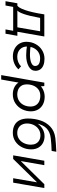

<svg xmlns="http://www.w3.org/2000/svg" viewBox="1050 -1863 960 3206"><g transform="rotate(90 1530.0 -260.0)"><path d="M449 -450H226L224 -439Q193 -268 160 -174.5Q127 -81 96 -65L14 -67Q54 -80 95 -198.5Q136 -317 165 -507L167 -520H536L451 -34H377ZM-18 -70H525L490 128H418L441 0H42L19 128H-53Z M625 -220Q625 -305 663 -374.5Q701 -444 766 -483.5Q831 -523 909 -523Q971 -523 1016 -505Q1061 -487 1085 -453Q1109 -419 1109 -372Q1109 -298 1034 -257.5Q959 -217 850 -217Q767 -217 664 -235L675 -294Q764 -280 836 -280Q924 -280 976.5 -302.5Q1029 -325 1029 -366Q1029 -392 1015.5 -411Q1002 -430 973 -440Q944 -450 900 -450Q844 -450 799 -421.5Q754 -393 729 -342.5Q704 -292 704 -231Q704 -159 751 -113.5Q798 -68 878 -68Q924 -68 966 -85.5Q1008 -103 1033 -132L1085 -88Q1044 -43 987 -19Q930 5 867 5Q795 5 740 -24.5Q685 -54 655 -105Q625 -156 625 -220Z M1307 -520H1364Q1367 -504 1367.5 -470.5Q1368 -437 1365 -416L1299 -102H1308L1255 200H1181ZM1267 -221Q1267 -318 1306.5 -387Q1346 -456 1408.5 -491Q1471 -526 1541 -526Q1615 -526 1670.5 -497Q1726 -468 1756 -415.5Q1786 -363 1786 -295Q1786 -219 1752 -150Q1718 -81 1653 -37.5Q1588 6 1501 6Q1431 6 1378 -23Q1325 -52 1296 -104Q1267 -156 1267 -221ZM1706 -289Q1706 -340 1684 -377Q1662 -414 1621.5 -433.5Q1581 -453 1526 -453Q1463 -453 1420 -420.5Q1377 -388 1356.5 -336.5Q1336 -285 1336 -230Q1336 -166 1364 -130Q1392 -94 1429.5 -81Q1467 -68 1500 -68Q1567 -68 1613.5 -99.5Q1660 -131 1683 -181.5Q1706 -232 1706 -289Z M1906 -247Q1906 -353 1937 -451Q1968 -549 2040.5 -619Q2113 -689 2231 -704Q2277 -710 2328.5 -713Q2380 -716 2430 -719Q2450 -719 2461 -720L2447 -642Q2408 -641 2338 -637Q2295 -634 2239 -628Q2135 -617 2073.5 -560.5Q2012 -504 1984 -378L1980 -391Q2004 -430 2037.5 -460Q2071 -490 2112.5 -507Q2154 -524 2201 -524Q2261 -524 2311 -498.5Q2361 -473 2391 -422.5Q2421 -372 2421 -300Q2421 -218 2386 -148Q2351 -78 2288 -36Q2225 6 2144 6Q2068 6 2014.5 -23.5Q1961 -53 1933.5 -109.5Q1906 -166 1906 -247ZM2343 -295Q2343 -343 2324.5 -379Q2306 -415 2270.5 -435Q2235 -455 2186 -455Q2129 -455 2084 -424.5Q2039 -394 2014 -343Q1989 -292 1989 -232Q1989 -183 2008.5 -145.5Q2028 -108 2064 -88Q2100 -68 2148 -68Q2207 -68 2251.5 -100Q2296 -132 2319.5 -184.5Q2343 -237 2343 -295Z M2611 -520H2685L2617 -131H2621L3003 -520H3067L2977 0H2903L2971 -394H2967L2581 0H2521Z"/></g></svg>

Font: Fixel Italic Variable Display Thin
Style: Italic
Weight: 100
Italic angle: -10°
Designer: AlfaBravo + MacPaw
Foundry: Kyrylo Tkachov, Marchela Mozhyna, Serhii Makarenko, Maria Weinstein, Zakhar Kryvoshyya
Version: Version 1.210;Glyphs 3.2 (3217)